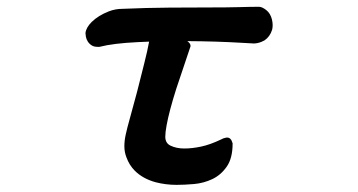

<svg xmlns="http://www.w3.org/2000/svg" viewBox="-20 -486 1040 557"><path d="M263.2 -350.1Q252.9 -350.1 246.6 -354Q239.3 -358.4 234.9 -365.2Q230.5 -372.1 229.2 -379.2Q228 -386.2 228 -389.6V-390.1Q229.5 -405.8 246.1 -422.4Q265.6 -441.4 295.9 -453.1Q314.5 -460.4 335.9 -460.4Q403.3 -463.4 471.2 -463.9Q539.1 -464.4 589.4 -464.4Q639.6 -464.4 672.9 -465.3Q706.1 -466.3 731.4 -466.3Q740.2 -466.3 752.4 -456.8Q764.6 -447.3 769 -429.2Q771 -420.4 771 -413.3Q771 -406.2 769.5 -399.9Q763.2 -379.4 747.1 -368.7Q742.7 -366.2 737.8 -364.3Q726.6 -359.9 715.8 -359.9Q715.3 -359.9 681.6 -361.8Q607.4 -366.2 523.4 -366.7Q527.3 -363.8 528.3 -362.3Q532.7 -358.4 532.7 -352.5V-351.6Q493.7 -235.4 491.2 -228Q470.7 -163.1 463.4 -123Q459.5 -102.1 459.5 -89.4Q459.5 -70.8 474.6 -63.5Q491.7 -55.2 514.6 -55.2Q537.6 -55.2 563.7 -60.8Q589.8 -66.4 620.6 -81.1Q627.9 -85.4 636.7 -86.9Q637.7 -86.9 639.6 -86.9Q644.5 -86.9 648.4 -83Q652.3 -79.1 654.8 -70.3V-69.3Q654.8 -26.9 637.7 -2.4Q620.6 22 595.7 33.7Q570.8 45.4 542.7 47.9Q514.6 50.3 492.2 50.3Q460.4 50.3 430.7 42.5Q394 32.2 371.1 9.3Q355 -6.8 346.7 -29.8Q340.8 -44.9 340.8 -62Q340.8 -79.1 345.2 -97.7Q348.1 -111.8 357.4 -145Q377.4 -215.8 398.4 -301.8Q407.7 -338.4 412.6 -365.2Q397.9 -364.7 379.9 -363.8Q308.6 -360.4 268.6 -350.1Q265.6 -350.1 263.2 -350.1Z"/></svg>

Font: Bakudai
Style: Medium
Weight: 500
Version: Version 1.48